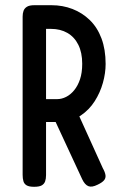

<svg xmlns="http://www.w3.org/2000/svg" viewBox="-20 -708 469 738"><path d="M111 10Q92 10 82.5 4.5Q73 -1 70 -11.5Q67 -22 67 -36V-644Q67 -657 70.5 -666.5Q74 -676 83.5 -682Q93 -688 112 -688H178Q221 -688 258.5 -673.5Q296 -659 325 -631Q354 -603 370 -560.5Q386 -518 386 -462Q386 -427 375.5 -389.5Q365 -352 344 -319Q323 -286 290.5 -264Q258 -242 215 -239H157V-35Q157 -21 153.5 -11Q150 -1 140.5 4.5Q131 10 111 10ZM355 2Q333 13 319.5 7.5Q306 2 296 -19L173 -284L268 -298L375 -62Q384 -46 385.5 -34.5Q387 -23 379.5 -14.5Q372 -6 355 2ZM157 -327H200Q217 -327 234 -335.5Q251 -344 265 -361Q279 -378 287.5 -403Q296 -428 296 -463Q296 -506 281 -536Q266 -566 239 -581.5Q212 -597 176 -597H157Z"/></svg>

Font: Fredoka Condensed
Style: Regular
Weight: 400
Width: 3
Designer: Ben Nathan
Foundry: Milena B. Brandão, Ben Nathan
Version: Version 2.001